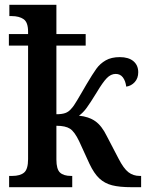

<svg xmlns="http://www.w3.org/2000/svg" viewBox="-20 -780 611 800"><path d="M18 -47H31Q64 -47 80.5 -61Q97 -75 97 -117V-590H17V-638H97V-648Q97 -687 78.5 -700Q60 -713 28 -713H19V-760H215V-638H337V-590H215V-304Q238 -304 252 -309Q266 -314 276 -326Q287 -337 302 -363Q317 -389 322 -397L340 -428Q366 -472 381.5 -493.5Q397 -515 420.5 -528.5Q444 -542 479 -542Q516 -542 536 -525Q556 -508 556 -479Q556 -454 541.5 -438Q527 -422 506 -419Q503 -443 492 -457.5Q481 -472 462 -472Q442 -472 425 -454.5Q408 -437 383 -395Q356 -351 341 -330.5Q326 -310 309 -298Q350 -294 377 -275Q404 -256 425 -213L474 -119Q495 -78 515 -62.5Q535 -47 562 -47H568V0H529Q478 0 447 -8Q416 -16 394 -36.5Q372 -57 353 -97L310 -191Q291 -231 272 -243.5Q253 -256 215 -256V-115Q215 -75 230 -61Q245 -47 276 -47H281V0H18Z"/></svg>

Font: Noto Serif NarrowSemiBold
Style: Regular
Weight: 600
Width: 4
Designer: Monotype Design Team
Foundry: Monotype Imaging Inc.
Version: Version 1.001